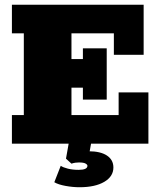

<svg xmlns="http://www.w3.org/2000/svg" viewBox="-20 -603 659 806"><path d="M30 0V-120H80V-463H30V-583H583V-373H458V-463H280V-355H328V-400H428V-185H328V-235H280V-120H478V-215H603V0ZM314 183Q286 183 255.5 177.5Q225 172 208 162L235 93Q245 100 265 105Q285 110 310 110Q347 110 347 93Q347 88 339 83.5Q331 79 311 79Q304 79 296.5 80Q289 81 280 84L257 63L270 -10H364L352 57L306 40Q317 36 329.5 34Q342 32 352 32Q402 32 429 50Q456 68 456 100Q456 138 417.5 160.5Q379 183 314 183Z"/></svg>

Font: Rokkitt Black
Style: Regular
Weight: 900
Designer: Vernon Adams
Foundry: Vernon Adams
Version: Version 3.103